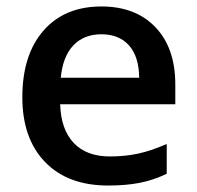

<svg xmlns="http://www.w3.org/2000/svg" viewBox="-20 -570 616 600"><path d="M317.9 9.8Q191.9 9.8 120.8 -63.7Q49.8 -137.2 49.8 -266.1Q49.8 -398.4 115.7 -474.1Q181.6 -549.8 296.9 -549.8Q403.8 -549.8 465.8 -484.9Q527.8 -419.9 527.8 -306.2V-244.1H168Q170.4 -165.5 210.4 -123.3Q250.5 -81.1 323.2 -81.1Q371.1 -81.1 412.4 -90.1Q453.6 -99.1 501 -120.1V-26.9Q459 -6.8 416 1.5Q373 9.8 317.9 9.8ZM296.9 -462.9Q242.2 -462.9 209.2 -428.2Q176.3 -393.6 169.9 -327.1H415Q414.1 -394 382.8 -428.5Q351.6 -462.9 296.9 -462.9Z"/></svg>

Font: f2_52653          
Style: Regular
Weight: 600
Foundry: Ascender Corporation
Version: Version 1.10